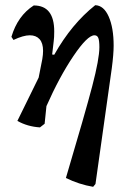

<svg xmlns="http://www.w3.org/2000/svg" viewBox="-20 -484 516 740"><path d="M418 -308Q418 -276 411 -222L348 225L339 236Q285 227 234 202Q308 -47 335.5 -152Q363 -257 363 -302Q363 -327 359 -337.5Q355 -348 344 -348Q317 -348 263 -268Q209 -188 159 -75L152 -7L134 7Q86 4 47 -18L129 -185L143 -256Q146 -274 146 -288Q146 -318 132.5 -333Q119 -348 95 -348Q70 -348 32 -330L24 -342Q48 -423 110 -463Q189 -463 189 -363Q189 -339 187 -325L181 -274L189 -273Q256 -392 347 -464Q380 -463 399 -420Q418 -377 418 -308Z"/></svg>

Font: Alegreya Medium
Style: Italic
Weight: 500
Italic angle: -7°
Designer: Juan Pablo del Peral
Foundry: Huerta Tipografica
Version: Version 2.008; ttfautohint (v1.8)